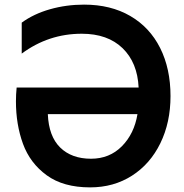

<svg xmlns="http://www.w3.org/2000/svg" viewBox="-20 -798 795 831"><path d="M718 -382Q718 -268 674 -178Q630 -88 551 -37.5Q472 13 370 13Q254 13 182 -39.5Q110 -92 79.5 -175.5Q49 -259 49 -359Q49 -389 52 -419H580Q575 -527 510.5 -589.5Q446 -652 334 -652Q190 -652 74 -566V-700Q126 -738 196.5 -758Q267 -778 344 -778Q459 -778 543.5 -729Q628 -680 673 -590.5Q718 -501 718 -382ZM374 -111Q454 -111 507.5 -165Q561 -219 575 -304H187Q191 -208 240.5 -159.5Q290 -111 374 -111Z"/></svg>

Font: Application Semibold
Style: Regular
Weight: 600
Designer: Wei Huang
Foundry: Wei Huang
Version: Version 0.012